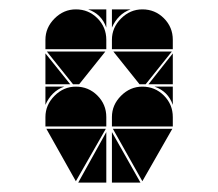

<svg xmlns="http://www.w3.org/2000/svg" viewBox="-20 -677 466 410"><path d="M284 -492Q311 -492 330 -473Q349 -454 349 -427V-407H219V-427Q219 -453 238.5 -472.5Q258 -492 284 -492ZM284 -657Q311 -657 330 -638Q349 -619 349 -592V-572H219V-592Q219 -618 238.5 -637.5Q258 -657 284 -657ZM142 -492Q169 -492 188 -473Q207 -454 207 -427V-407H77V-427Q77 -453 96.5 -472.5Q116 -492 142 -492ZM142 -657Q169 -657 188 -638Q207 -619 207 -592V-572H77V-592Q77 -618 96.5 -637.5Q116 -657 142 -657ZM348 -402 284 -290 221 -402ZM206 -402 142 -290 79 -402ZM347 -567 291 -497H278L222 -567ZM205 -567 149 -497H136L80 -567ZM219 -287V-395L280 -287ZM207 -287H147L207 -395ZM77 -497V-563L130 -497ZM349 -497H297L349 -563ZM77 -492H117Q103 -487 93 -477Q83 -467 77 -453ZM219 -657H259Q245 -652 235 -642Q225 -632 219 -618ZM349 -492V-453Q339 -482 310 -492ZM207 -657V-618Q197 -647 168 -657Z"/></svg>

Font: CAT DyFa
Style: Regular
Weight: 400
Designer: Peter Wiegel
Foundry: Peter Wiegel
Version: Version 1.001; ttfautohint (v1.3)